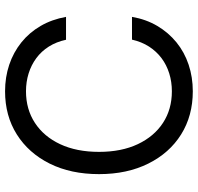

<svg xmlns="http://www.w3.org/2000/svg" viewBox="-32 -746 789 766"><g transform="rotate(-90 363.0 -363.5)"><path d="M381.3 10.7Q283.7 10.7 209.2 -35.9Q134.8 -82.5 92.8 -167Q50.8 -251.5 50.8 -363.3Q50.8 -476.1 92.8 -560.3Q134.8 -644.5 209.2 -691.4Q283.7 -738.3 381.3 -738.3Q437.5 -738.3 487.1 -721.7Q536.6 -705.1 576.2 -673.3Q615.7 -641.6 641.8 -596.7Q668 -551.8 678.2 -495.1H586.9Q578.6 -533.7 559.8 -563.5Q541 -593.3 513.7 -613.5Q486.3 -633.8 452.6 -644.3Q418.9 -654.8 381.3 -654.8Q309.6 -654.8 255.1 -619.1Q200.7 -583.5 170.2 -518.3Q139.6 -453.1 139.6 -363.3Q139.6 -273.9 170.4 -208.7Q201.2 -143.6 255.4 -108.2Q309.6 -72.8 381.3 -72.8Q418.9 -72.8 452.6 -83.3Q486.3 -93.8 513.4 -114Q540.5 -134.3 559.6 -163.8Q578.6 -193.4 587.4 -231.9H678.2Q668.5 -175.8 642.1 -131.1Q615.7 -86.4 576.4 -54.4Q537.1 -22.5 487.3 -5.9Q437.5 10.7 381.3 10.7Z"/></g></svg>

Font: Inter 24pt
Style: Regular
Weight: 400
Designer: Rasmus Andersson
Foundry: rsms
Version: Version 4.001;git-66647c0bb